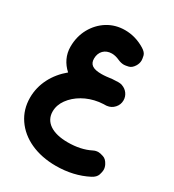

<svg xmlns="http://www.w3.org/2000/svg" viewBox="-225 -745 1103 1218"><g transform="rotate(30 326.5 -136.0)"><path d="M19 52.7C19 110.4 34.2 161.1 64.5 205.6C124.5 293.9 235.4 346.7 376 346.7C461.4 346.7 538.6 329.1 607.4 293.5C627.4 283.2 640.1 270 645.5 254.4C650.4 238.8 652.8 226.6 652.8 218.3C652.8 205.6 649.9 193.4 643.6 181.2C633.3 161.1 620.6 148.4 605 143.6C589.4 138.2 577.1 135.7 568.4 135.7C555.2 135.7 543 138.7 530.8 145C485.4 168 430.7 179.7 367.2 179.7C253.4 179.7 187 134.3 187 57.6C187 25.9 197.3 -3.9 217.3 -31.7C257.8 -87.9 328.6 -129.4 410.6 -141.1C412.1 -141.1 413.6 -141.1 415 -141.6C440.9 -145 451.2 -144 460.9 -144.5C462.9 -144.5 464.8 -144.5 466.8 -145C487.8 -147.5 505.4 -156.2 520 -172.4C534.2 -188 541.5 -206.5 541.5 -228C541.5 -264.6 517.6 -295.4 484.9 -306.6C484.9 -307.1 484.9 -307.1 484.4 -307.1C483.9 -307.1 483.4 -307.1 482.9 -307.6C482.4 -307.6 481.9 -307.6 481.4 -308.1H480.5C480 -308.6 479 -308.6 478.5 -308.6V-309.1C471.7 -310.5 464.4 -311.5 457 -311.5H453.6H453.1C425.8 -311 398.9 -309.1 372.6 -304.7C358.4 -303.2 346.2 -302.7 335.9 -302.7C273.4 -302.7 246.6 -321.3 246.6 -364.7C246.6 -415 280.3 -448.7 329.6 -448.7C347.2 -448.7 365.7 -444.3 385.7 -435.1C400.9 -428.2 416 -424.8 430.7 -424.8C438 -424.8 448.7 -426.8 463.4 -430.2C477.5 -433.6 490.2 -443.8 501.5 -461.9C509.8 -475.6 514.2 -489.7 514.2 -504.9C514.2 -511.2 512.7 -522 509.3 -537.1C505.9 -551.8 494.1 -564.9 474.6 -576.7C428.2 -605 379.4 -619.1 328.1 -619.1C281.7 -619.1 239.7 -607.4 202.1 -584.5C164.6 -561 134.8 -529.3 112.8 -489.7C90.8 -449.7 79.6 -404.8 79.6 -355C79.6 -295.9 105 -244.1 148.4 -205.6C68.4 -139.6 19 -48.3 19 52.7Z"/></g></svg>

Font: Mikhak Black
Style: Regular
Weight: 900
Designer: Amin Abedi
Version: Version 3.2